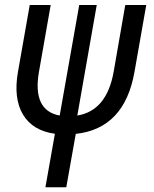

<svg xmlns="http://www.w3.org/2000/svg" viewBox="-20 -538 626 782"><path d="M165 224.6 203.6 6.8Q113.3 -5.4 73.7 -71.3Q34.2 -137.2 53.2 -245.6L101.1 -517.6H186.5L138.7 -245.6Q111.3 -87.9 223.1 -67.4L302.7 -517.6H374L294.9 -67.4Q414.6 -86.9 442.9 -245.6L490.2 -517.6H575.7L527.8 -245.6Q487.3 -14.2 288.6 7.3L250 224.6Z"/></svg>

Font: Cascadia Code NF SemiLight
Style: Italic
Weight: 350
Italic angle: -10°
Monospace: yes
Designer: Aaron Bell
Foundry: Saja Typeworks
Version: Version 2404.023; ttfautohint (v1.8.4)